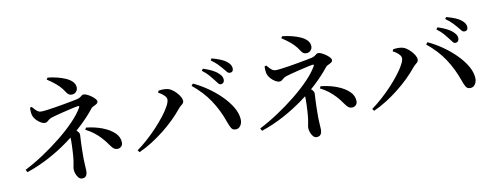

<svg xmlns="http://www.w3.org/2000/svg" viewBox="-69 -1181 4119 1604"><g transform="rotate(-10 1990.0 -379.0)"><path d="M66 -92Q143 -131 224 -184.5Q305 -238 379 -297.5Q453 -357 509.5 -415.5Q566 -474 595 -525Q600 -534 599 -537.5Q598 -541 588 -540Q578 -539 557 -534.5Q536 -530 508.5 -523.5Q481 -517 452.5 -510Q424 -503 399.5 -496.5Q375 -490 359 -485Q343 -480 333 -472Q323 -464 314.5 -457Q306 -450 292 -450Q277 -450 258 -461.5Q239 -473 223 -490Q207 -507 200 -525Q195 -536 193 -556Q191 -576 192 -596L207 -601Q218 -588 228.5 -576.5Q239 -565 251 -557Q263 -549 278 -549Q295 -549 326.5 -553Q358 -557 396 -563Q434 -569 472.5 -576Q511 -583 543 -589Q575 -595 593 -599Q611 -604 620 -610.5Q629 -617 635.5 -622.5Q642 -628 651 -628Q664 -628 681 -620Q698 -612 715.5 -599.5Q733 -587 744.5 -574Q756 -561 756 -551Q756 -539 744 -531Q732 -523 718 -517Q704 -511 697 -502Q651 -443 585 -380.5Q519 -318 439 -259.5Q359 -201 267.5 -152Q176 -103 78 -70ZM518 61Q501 61 488.5 46Q476 31 469 11Q462 -9 462 -24Q462 -39 465 -51Q468 -63 472 -90Q474 -101 476 -121Q478 -141 479.5 -166.5Q481 -192 482 -218Q483 -244 483 -264Q483 -290 480 -307Q477 -324 471 -338L500 -368Q515 -360 530 -349.5Q545 -339 555 -327Q565 -315 565 -302Q565 -293 564 -279.5Q563 -266 562 -243.5Q561 -221 560 -186Q559 -151 559 -97Q559 -71 561.5 -42.5Q564 -14 564 2Q564 15 561 29Q558 43 548 52Q538 61 518 61ZM852 -131Q836 -131 823.5 -139.5Q811 -148 793 -174Q767 -212 740 -241Q713 -270 683 -293Q653 -316 615 -335L624 -352Q699 -344 761 -320Q823 -296 860.5 -260Q898 -224 898 -176Q898 -157 885 -144Q872 -131 852 -131ZM555 -644Q540 -644 530 -651Q520 -658 511.5 -671Q503 -684 490 -702Q469 -729 439.5 -753.5Q410 -778 370 -804L380 -819Q421 -815 461 -805Q501 -795 534 -780Q567 -765 586.5 -743.5Q606 -722 606 -694Q606 -674 592 -659Q578 -644 555 -644Z M1796 -513Q1784 -513 1774.5 -525.5Q1765 -538 1751 -556Q1736 -576 1715 -600.5Q1694 -625 1659 -651L1671 -667Q1711 -654 1743 -638.5Q1775 -623 1796 -603Q1814 -587 1820.5 -573.5Q1827 -560 1827 -545Q1827 -531 1818.5 -522Q1810 -513 1796 -513ZM1016 -90Q1059 -121 1104.5 -161.5Q1150 -202 1191 -246Q1232 -290 1264.5 -332Q1297 -374 1316 -409Q1335 -444 1335 -465Q1335 -478 1325 -490.5Q1315 -503 1300 -514.5Q1285 -526 1268 -534L1274 -550Q1287 -553 1306 -554Q1325 -555 1343 -552Q1365 -549 1385.5 -535.5Q1406 -522 1423.5 -503Q1441 -484 1451.5 -465Q1462 -446 1462 -431Q1462 -414 1445.5 -401.5Q1429 -389 1414 -371Q1381 -330 1338 -288Q1295 -246 1244.5 -206Q1194 -166 1139.5 -131.5Q1085 -97 1029 -72ZM1854 -120Q1829 -119 1817 -138.5Q1805 -158 1793 -193Q1757 -297 1700 -383Q1643 -469 1553 -542L1567 -559Q1626 -532 1685 -491.5Q1744 -451 1793.5 -402Q1843 -353 1874 -301.5Q1905 -250 1909 -199Q1911 -177 1904 -159Q1897 -141 1884.5 -130.5Q1872 -120 1854 -120ZM1888 -594Q1874 -594 1864 -606.5Q1854 -619 1839 -637Q1823 -656 1803.5 -676.5Q1784 -697 1747 -724L1757 -739Q1798 -728 1830 -715Q1862 -702 1881 -686Q1900 -671 1908.5 -656Q1917 -641 1917 -625Q1917 -610 1909.5 -602Q1902 -594 1888 -594Z M2056 -92Q2133 -131 2214 -184.5Q2295 -238 2369 -297.5Q2443 -357 2499.5 -415.5Q2556 -474 2585 -525Q2590 -534 2589 -537.5Q2588 -541 2578 -540Q2568 -539 2547 -534.5Q2526 -530 2498.5 -523.5Q2471 -517 2442.5 -510Q2414 -503 2389.5 -496.5Q2365 -490 2349 -485Q2333 -480 2323 -472Q2313 -464 2304.5 -457Q2296 -450 2282 -450Q2267 -450 2248 -461.5Q2229 -473 2213 -490Q2197 -507 2190 -525Q2185 -536 2183 -556Q2181 -576 2182 -596L2197 -601Q2208 -588 2218.5 -576.5Q2229 -565 2241 -557Q2253 -549 2268 -549Q2285 -549 2316.5 -553Q2348 -557 2386 -563Q2424 -569 2462.5 -576Q2501 -583 2533 -589Q2565 -595 2583 -599Q2601 -604 2610 -610.5Q2619 -617 2625.5 -622.5Q2632 -628 2641 -628Q2654 -628 2671 -620Q2688 -612 2705.5 -599.5Q2723 -587 2734.5 -574Q2746 -561 2746 -551Q2746 -539 2734 -531Q2722 -523 2708 -517Q2694 -511 2687 -502Q2641 -443 2575 -380.5Q2509 -318 2429 -259.5Q2349 -201 2257.5 -152Q2166 -103 2068 -70ZM2508 61Q2491 61 2478.5 46Q2466 31 2459 11Q2452 -9 2452 -24Q2452 -39 2455 -51Q2458 -63 2462 -90Q2464 -101 2466 -121Q2468 -141 2469.5 -166.5Q2471 -192 2472 -218Q2473 -244 2473 -264Q2473 -290 2470 -307Q2467 -324 2461 -338L2490 -368Q2505 -360 2520 -349.5Q2535 -339 2545 -327Q2555 -315 2555 -302Q2555 -293 2554 -279.5Q2553 -266 2552 -243.5Q2551 -221 2550 -186Q2549 -151 2549 -97Q2549 -71 2551.5 -42.5Q2554 -14 2554 2Q2554 15 2551 29Q2548 43 2538 52Q2528 61 2508 61ZM2842 -131Q2826 -131 2813.5 -139.5Q2801 -148 2783 -174Q2757 -212 2730 -241Q2703 -270 2673 -293Q2643 -316 2605 -335L2614 -352Q2689 -344 2751 -320Q2813 -296 2850.5 -260Q2888 -224 2888 -176Q2888 -157 2875 -144Q2862 -131 2842 -131ZM2545 -644Q2530 -644 2520 -651Q2510 -658 2501.5 -671Q2493 -684 2480 -702Q2459 -729 2429.5 -753.5Q2400 -778 2360 -804L2370 -819Q2411 -815 2451 -805Q2491 -795 2524 -780Q2557 -765 2576.5 -743.5Q2596 -722 2596 -694Q2596 -674 2582 -659Q2568 -644 2545 -644Z M3786 -513Q3774 -513 3764.5 -525.5Q3755 -538 3741 -556Q3726 -576 3705 -600.5Q3684 -625 3649 -651L3661 -667Q3701 -654 3733 -638.5Q3765 -623 3786 -603Q3804 -587 3810.5 -573.5Q3817 -560 3817 -545Q3817 -531 3808.5 -522Q3800 -513 3786 -513ZM3006 -90Q3049 -121 3094.5 -161.5Q3140 -202 3181 -246Q3222 -290 3254.5 -332Q3287 -374 3306 -409Q3325 -444 3325 -465Q3325 -478 3315 -490.5Q3305 -503 3290 -514.5Q3275 -526 3258 -534L3264 -550Q3277 -553 3296 -554Q3315 -555 3333 -552Q3355 -549 3375.5 -535.5Q3396 -522 3413.5 -503Q3431 -484 3441.5 -465Q3452 -446 3452 -431Q3452 -414 3435.5 -401.5Q3419 -389 3404 -371Q3371 -330 3328 -288Q3285 -246 3234.5 -206Q3184 -166 3129.5 -131.5Q3075 -97 3019 -72ZM3844 -120Q3819 -119 3807 -138.5Q3795 -158 3783 -193Q3747 -297 3690 -383Q3633 -469 3543 -542L3557 -559Q3616 -532 3675 -491.5Q3734 -451 3783.5 -402Q3833 -353 3864 -301.5Q3895 -250 3899 -199Q3901 -177 3894 -159Q3887 -141 3874.5 -130.5Q3862 -120 3844 -120ZM3878 -594Q3864 -594 3854 -606.5Q3844 -619 3829 -637Q3813 -656 3793.5 -676.5Q3774 -697 3737 -724L3747 -739Q3788 -728 3820 -715Q3852 -702 3871 -686Q3890 -671 3898.5 -656Q3907 -641 3907 -625Q3907 -610 3899.5 -602Q3892 -594 3878 -594Z"/></g></svg>

Font: Noto Serif HK ExtraLight SemiBold
Style: Regular
Weight: 600
Version: Version 2.002-H1;hotconv 1.1.0;makeotfexe 2.6.0